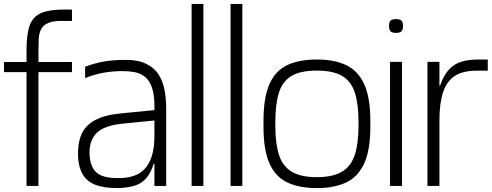

<svg xmlns="http://www.w3.org/2000/svg" viewBox="-24 -950 2512 981"><path d="M111.5 -494V-694Q111.5 -776.7 128.4 -821.6Q145.3 -866.5 187.7 -884Q230 -901.5 305.3 -901.2L343.7 -901V-843H302.5Q251.5 -844.7 224.2 -833.3Q197 -822 186.1 -800.9Q175.2 -779.8 173.8 -750.5Q172.5 -721.2 172.5 -686V-494ZM111.5 0V-634H172.5V0ZM-3.5 -581.3V-633.3H343.7V-581.3Z M765 0V-307Q765 -313 765 -328.1Q765 -343.2 765.1 -360.3Q765.2 -377.5 765.2 -390.6Q765.2 -403.7 765.2 -404.7Q765.2 -466.3 752.2 -503.1Q739.2 -539.8 716.2 -557.8Q693.2 -575.8 664 -581.3Q634.8 -586.8 602.5 -586.8Q551.7 -586.8 504.1 -578.2Q456.5 -569.5 411 -551V-609Q462.2 -628 506.1 -635.6Q550 -643.2 605 -644Q677.2 -645.7 721 -624.8Q764.8 -603.8 787.2 -567.7Q809.7 -531.5 817.4 -486.3Q825.2 -441.2 825.2 -394.3V0ZM581.5 11Q510.7 11.8 466.1 -4.7Q421.5 -21.3 399.8 -57Q378.2 -92.7 375 -146Q371.8 -214 391.1 -261Q410.3 -308 460 -335.4Q509.7 -362.8 597 -371L785 -389.3V-336.3L603.3 -318.3Q506 -308.8 467.9 -268.6Q429.8 -228.3 433.5 -158.7Q436.5 -111 454.8 -84.5Q473 -58 507.6 -48.2Q542.2 -38.5 592.2 -40.3Q630.5 -41.3 662 -52.4Q693.5 -63.5 716.4 -88.2Q739.3 -112.8 752.2 -154.3Q765 -195.8 765 -256.8L783 -113H761Q746 -64 721.4 -37.4Q696.8 -10.8 662.2 -0.8Q627.5 9.3 581.5 11Z M955 0V-930H1015.2V0Z M1154 0V-930H1214.2V0Z M1594.8 11Q1506.3 11 1445.6 -17Q1384.8 -45 1353.6 -113.5Q1322.3 -182 1322.3 -302V-332Q1322.3 -452 1352.8 -520.5Q1383.2 -589 1443.9 -617.5Q1504.7 -646 1594.8 -646Q1682.5 -646 1743.2 -618Q1804 -590 1836.1 -521.5Q1868.2 -453 1868.2 -332V-302Q1868.2 -182 1836.1 -113.5Q1804 -45 1743.2 -17Q1682.5 11 1594.8 11ZM1594.9 -44.8Q1678 -44.8 1724.3 -73.4Q1770.7 -102 1789.2 -160.3Q1807.8 -218.6 1807.8 -308.5V-325.7Q1807.8 -416.5 1789.7 -474.7Q1771.6 -533 1725.3 -561.2Q1679 -589.3 1594.9 -589.3Q1509.8 -589.3 1464 -561.2Q1418.2 -533 1400.5 -474.7Q1382.8 -416.4 1382.8 -325.7V-308.5Q1382.8 -218.7 1400.9 -160.3Q1419 -102 1465.4 -73.4Q1511.7 -44.8 1594.9 -44.8Z M1968.8 0V-634H2030V0ZM1999.3 -781.8Q1989.2 -781.8 1980.9 -784.3Q1972.7 -786.8 1968.2 -794.4Q1963.7 -802 1963.7 -817.5Q1963.7 -840.8 1973.9 -846.7Q1984.2 -852.5 1999.4 -852.5Q2014.7 -852.5 2024.9 -846.7Q2035.2 -840.8 2035.2 -817.5Q2035.2 -802 2030.6 -794.4Q2026 -786.8 2017.7 -784.3Q2009.5 -781.8 1999.3 -781.8Z M2160 0V-634H2221.2V-512.2H2224.2Q2243.5 -567 2271 -595.9Q2298.5 -624.8 2335.7 -635.4Q2372.8 -646 2420.8 -646H2468.2V-588.8H2409.8Q2339.8 -588.8 2298.6 -561.2Q2257.3 -533.5 2239.2 -477.1Q2221.2 -420.7 2221.2 -334V0Z"/></svg>

Font: Matangi Light
Style: Regular
Weight: 300
Designer: Prashant Pant
Foundry: The Graphic Ant
Version: Version 3.002